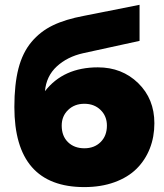

<svg xmlns="http://www.w3.org/2000/svg" viewBox="-20 -760 674 790"><path d="M327.1 9.8Q39.1 9.8 39.1 -319.8Q39.1 -412.6 55.9 -478Q72.8 -543.5 109.4 -587.2Q146 -630.9 197.8 -655.8Q249.5 -680.7 325.2 -694.8L554.2 -740.2V-591.8L321.8 -541Q256.8 -526.4 213.6 -486.6Q170.4 -446.8 165 -384.8Q241.2 -482.9 382.8 -482.9Q481.9 -482.9 548.6 -418Q615.2 -353 615.2 -252.9Q615.2 -196.8 596.4 -148.9Q577.6 -101.1 542 -65.7Q506.3 -30.3 451.2 -10.3Q396 9.8 327.1 9.8ZM327.1 -149.9Q368.2 -149.9 394 -175.5Q419.9 -201.2 419.9 -243.2Q419.9 -282.2 393.8 -307.6Q367.7 -333 327.1 -333Q286.6 -333 260.3 -307.6Q233.9 -282.2 233.9 -243.2Q233.9 -200.2 259.8 -175Q285.6 -149.9 327.1 -149.9Z"/></svg>

Font: Rawline Black
Style: Regular
Weight: 900
Designer: Matt McInerney, Pablo Impallari, Rodrigo Fuenzalida
Foundry: Matt McInerney, Pablo Impallari, Rodrigo Fuenzalida
Version: Version 4.020;PS 004.020;hotconv 1.0.88;makeotf.lib2.5.64775